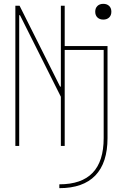

<svg xmlns="http://www.w3.org/2000/svg" viewBox="-20 -760 640 1000"><path d="M289 200Q405 200 462.5 140Q520 80 520 -41V-500H317V0H297V-256L84 -681H80V0H60V-730H82L293 -309H297V-730H317V-520H540V-41Q540 88 476.5 154Q413 220 289 220ZM518 -658Q499 -658 487.5 -669Q476 -680 476 -699Q476 -718 487.5 -729Q499 -740 518 -740Q537 -740 548.5 -729Q560 -718 560 -699Q560 -680 548.5 -669Q537 -658 518 -658Z"/></svg>

Font: M PLUS Code Latin Expanded Thin
Style: Regular
Weight: 250
Width: 7
Designer: Coji Morishita
Foundry: UNDERFOREST DESIGN
Version: Version 1.002; ttfautohint (v1.8.3)